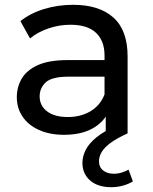

<svg xmlns="http://www.w3.org/2000/svg" viewBox="-20 -555 638 799"><path d="M420 0V-112L415 -133V-324Q415 -385 379.5 -418.5Q344 -452 273 -452Q226 -452 181 -436.5Q136 -421 105 -395L65 -467Q106 -500 163.5 -517.5Q221 -535 284 -535Q393 -535 452 -482Q511 -429 511 -320V0ZM246 6Q187 6 142.5 -14Q98 -34 74 -69.5Q50 -105 50 -150Q50 -193 70.5 -228Q91 -263 137.5 -284Q184 -305 263 -305H431V-236H267Q195 -236 170 -212Q145 -188 145 -154Q145 -115 176 -91.5Q207 -68 262 -68Q316 -68 356.5 -92Q397 -116 415 -162L434 -96Q415 -49 367 -21.5Q319 6 246 6ZM443 224Q387 224 355 196Q323 168 323 123Q323 96 336.5 69Q350 42 382 16Q414 -10 466 -32L511 0Q467 20 441 39Q415 58 403.5 77Q392 96 392 116Q392 141 409.5 154.5Q427 168 453 168Q470 168 486.5 163Q503 158 515 151L533 200Q515 211 491.5 217.5Q468 224 443 224Z"/></svg>

Font: Montserrat Thin Medium
Style: Regular
Weight: 500
Version: Version 9.000